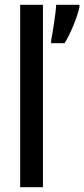

<svg xmlns="http://www.w3.org/2000/svg" viewBox="-20 -873 351 800"><path d="M159 -93V-853H64V-93ZM311 -843V-853H214C213 -820 198 -729 193 -704V-693H249C272 -729 301 -798 311 -843Z"/></svg>

Font: Noto Sans Kannada UI ExtraCondensed Medium
Style: Regular
Weight: 500
Width: 2
Designer: Jelle Bosma - Monotype Design Team
Foundry: Monotype Imaging Inc.
Version: Version 2.005